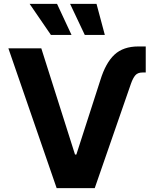

<svg xmlns="http://www.w3.org/2000/svg" viewBox="-20 -979 802 999"><path d="M502 -561.7Q529.9 -652.3 575.8 -694.8Q621.7 -737.3 699.8 -737.3H738.3V-601.8H721.1Q696.9 -601.8 684.3 -587.4Q671.8 -573 661.5 -543.9L472.9 0H274.8L23.6 -727.5H194.9L370.3 -175H377.3ZM244.9 -797.3 134.2 -958.8H276.8L352.1 -797.3ZM421.1 -797.3 344.7 -958.8H482.2L525.4 -797.3Z"/></svg>

Font: Inter
Style: Regular
Weight: 400
Designer: Rasmus Andersson
Foundry: rsms
Version: Version 4.000;git-8c9346024